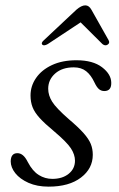

<svg xmlns="http://www.w3.org/2000/svg" viewBox="-20 -688 445 717"><path d="M175.5 -20Q213 -20 236.5 -39Q260 -58 260 -88Q260 -110.5 244.8 -134Q229.5 -157.5 181.5 -198Q147 -226.5 128 -247.5Q109 -268.5 101.5 -288Q94 -307.5 94 -331.5Q94 -367 114.8 -397Q135.5 -427 174 -445Q212.5 -463 265.5 -463Q327 -463 361.2 -436.8Q395.5 -410.5 395.5 -378.5Q396 -348 369.5 -348Q358 -348 349.5 -355.2Q341 -362.5 332.5 -380.5Q320 -407.5 301.8 -422Q283.5 -436.5 255.5 -436.5Q212 -436.5 186 -413.5Q160 -390.5 160 -356.5Q160 -332 174.8 -308.2Q189.5 -284.5 237 -243Q273 -212.5 292.2 -190.8Q311.5 -169 319 -150.5Q326.5 -132 326.5 -110Q326.5 -58.5 282.2 -24.8Q238 9 161.5 9Q118.5 9 86.5 -5.2Q54.5 -19.5 37.2 -41.2Q20 -63 20 -85.5Q20.5 -116 45 -116Q56 -116 65.5 -108.2Q75 -100.5 84 -82.5Q101.5 -49 124.8 -34.5Q148 -20 175.5 -20ZM158.5 -523.5Q144.5 -515.5 138 -521Q132 -527.5 144 -538L265 -651.5Q284 -668 298.5 -668Q312.5 -668 321.5 -651.5L385.5 -538Q391.5 -527 381.5 -521Q372.5 -515.5 362.5 -523.5L281 -604.5Z"/></svg>

Font: Fraunces 9pt Light
Style: Italic
Weight: 300
Italic angle: -16°
Version: Version 1.000;[0bf87f6ff]